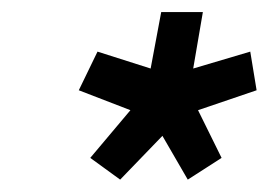

<svg xmlns="http://www.w3.org/2000/svg" viewBox="-20 -708 445 318"><path d="M291 -410.5 249 -483 179 -410.5 129.5 -446.5 196 -525.5 110.5 -558.5 141.5 -622.5 229.5 -594.5 247 -688H316L300 -594.5L394.5 -622.5L405 -558.5L308 -525.5L347 -446.5Z"/></svg>

Font: Lucymar Sans
Style: Bold Italic
Weight: 700
Italic angle: -10°
Foundry: The League of Moveable Type (original font) / Main changes by Cristiano Sobral with portions from Mirco Monsees
Version: Version 2.00;August 30, 2020;FontCreator 13.0.0.2681 64-bit